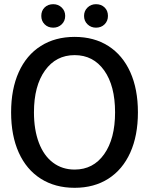

<svg xmlns="http://www.w3.org/2000/svg" viewBox="-20 -886 711 916"><path d="M33 -350Q33 -461 69.5 -542Q106 -623 174.5 -666.5Q243 -710 336 -710Q429 -710 497 -666.5Q565 -623 601.5 -542Q638 -461 638 -350Q638 -239 601.5 -158Q565 -77 497 -33.5Q429 10 336 10Q243 10 174.5 -33.5Q106 -77 69.5 -158Q33 -239 33 -350ZM529 -350Q529 -477 477 -550Q425 -623 336 -623Q247 -623 194.5 -549.5Q142 -476 142 -350Q142 -267 165.5 -205Q189 -143 233 -110Q277 -77 336 -77Q425 -77 477 -150.5Q529 -224 529 -350ZM177 -810Q177 -835 193 -850.5Q209 -866 234 -866Q258 -866 274.5 -850Q291 -834 291 -810Q291 -786 274.5 -770Q258 -754 234 -754Q209 -754 193 -770Q177 -786 177 -810ZM381 -810Q381 -834 397.5 -850Q414 -866 438 -866Q463 -866 479 -850.5Q495 -835 495 -810Q495 -786 479 -770Q463 -754 438 -754Q414 -754 397.5 -770Q381 -786 381 -810Z"/></svg>

Font: Sarabun Medium
Style: Regular
Weight: 500
Designer: Suppakit Chalermlarp | Katatrad Co.,Ltd.
Foundry: Cadson Demak Co.,Ltd.
Version: Version 1.000; ttfautohint (v1.6)